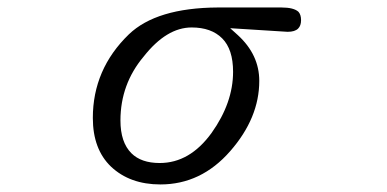

<svg xmlns="http://www.w3.org/2000/svg" viewBox="-20 -483 1040 516"><path d="M676.8 -265.6Q676.8 -335.9 619.1 -388.7L598.6 -407.2L752.9 -397.5Q772.5 -397.5 781.2 -406.2Q789.1 -414.1 789.1 -428.7Q789.1 -443.4 782.2 -451.2Q769.5 -462.9 736.3 -462.9H565.4Q400.4 -461.9 326.2 -390.6Q229.5 -296.9 229.5 -166Q229.5 -82 278.3 -35.2Q329.1 12.7 411.1 12.7Q520.5 12.7 598.6 -76.7Q676.8 -166 676.8 -265.6ZM409.2 -44.9Q359.4 -44.9 333 -71.3Q303.7 -100.6 303.7 -159.2Q303.7 -256.8 366.2 -331.1Q427.7 -409.2 495.1 -409.2Q547.9 -409.2 577.1 -379.9Q606.4 -350.6 606.4 -290Q606.4 -207 548.8 -126Q490.2 -44.9 409.2 -44.9Z"/></svg>

Font: FakePearl
Style: ExtraLight
Weight: 300
Version: Version 1.2